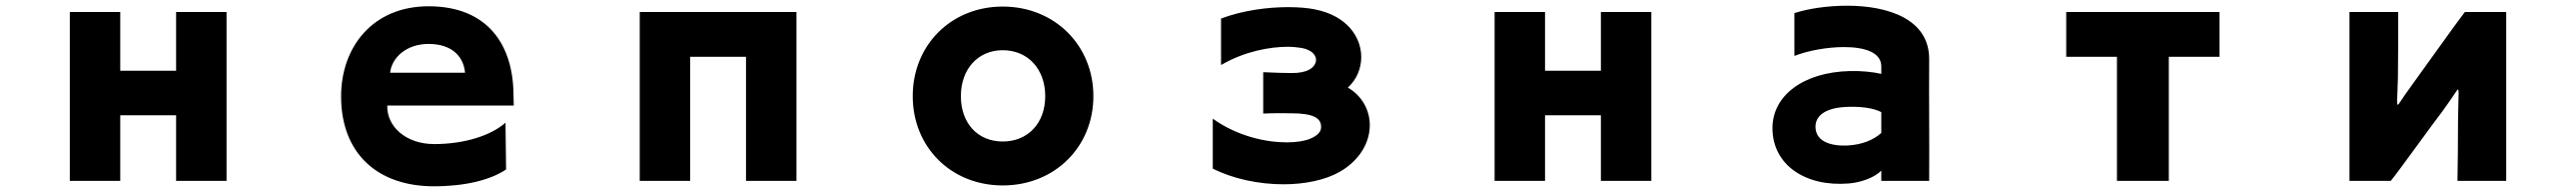

<svg xmlns="http://www.w3.org/2000/svg" viewBox="-20 -570 9040 673"><path d="M598 -166V64H775V-528H598V-322H402V-528H225V64H402V-166Z M1339 -200H1783C1783 -200 1782 -227 1782 -238C1781 -412 1692 -548 1484 -548C1288 -548 1177 -405 1177 -232C1177 -35 1302 83 1503 83C1612 83 1701 61 1756 24L1754 -140C1702 -94 1608 -65 1504 -65C1405 -65 1337 -126 1339 -200ZM1612 -315H1349C1355 -369 1407 -416 1484 -416C1567 -416 1607 -371 1612 -315Z M2598 -371V64H2775V-528H2225V64H2402V-371Z M3817 -233C3817 -411 3681 -547 3499 -547C3317 -547 3183 -411 3183 -233C3183 -55 3317 80 3499 80C3681 80 3817 -55 3817 -233ZM3648 -233C3648 -138 3587 -74 3499 -74C3411 -74 3352 -138 3352 -233C3352 -328 3412 -394 3499 -394C3587 -394 3648 -328 3648 -233Z M4710 -263C4741 -291 4757 -330 4757 -370C4757 -441 4706 -515 4595 -537C4571 -542 4538 -545 4500 -545C4430 -545 4342 -534 4265 -505V-342C4347 -390 4436 -406 4499 -406C4517 -406 4534 -404 4547 -402C4587 -395 4601 -373 4598 -356C4594 -331 4565 -313 4511 -314C4478 -314 4460 -315 4413 -317V-172C4456 -174 4491 -173 4510 -173C4593 -173 4614 -154 4616 -129C4618 -109 4605 -95 4576 -83C4559 -76 4530 -71 4496 -71C4423 -71 4323 -92 4236 -154V21C4307 57 4398 76 4484 76C4560 76 4631 61 4682 32C4753 -9 4787 -72 4787 -131C4787 -184 4760 -234 4710 -263Z M5598 -166V64H5775V-528H5598V-322H5402V-528H5225V64H5402V-166Z M6582 28V64H6750C6751 -81 6749 -221 6750 -362C6751 -504 6604 -550 6462 -550C6394 -550 6326 -540 6277 -524V-374C6326 -393 6393 -405 6451 -405C6523 -405 6582 -387 6582 -337V-311C6553 -318 6510 -322 6472 -321C6307 -317 6200 -234 6200 -121C6200 8 6316 86 6469 73C6514 69 6560 51 6582 28ZM6582 -177V-104C6554 -79 6515 -63 6464 -60C6394 -57 6351 -80 6351 -126C6351 -163 6384 -191 6455 -195C6505 -198 6554 -192 6582 -177Z M7591 64V-371H7769V-528H7231V-371H7409V64Z M8604 64H8775V-528H8630C8598 -487 8481 -322 8445 -273C8429 -251 8414 -230 8401 -210C8395 -200 8392 -200 8392 -214C8392 -226 8395 -277 8395 -297C8396 -343 8396 -490 8396 -528H8225V64H8370C8398 30 8514 -132 8552 -181C8568 -203 8586 -229 8600 -250C8605 -258 8608 -260 8608 -243C8608 -226 8606 -175 8606 -153C8606 -107 8605 36 8604 64Z"/></svg>

Font: LINE Seed JP_OTF ExtraBold
Style: Regular
Weight: 800
Designer: LY Corporation & Fontrix & Fontworks
Version: Version 1.013